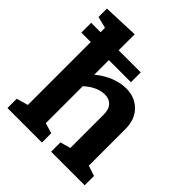

<svg xmlns="http://www.w3.org/2000/svg" viewBox="-211 -915 1051 1051"><g transform="rotate(45 314.5 -389.0)"><path d="M556 -92 616 -72V0H356V-72L416 -89V-344Q417 -386 397 -408Q377 -430 342 -430Q315 -430 284.5 -416.5Q254 -403 225 -376V-90L285 -72V0H18V-72L85 -91V-578H12V-654H85V-688L18 -705V-770L225 -778V-654H396V-578H225V-465Q267 -500 313 -518Q359 -536 402 -536Q470 -536 513.5 -492Q557 -448 556 -371Z"/></g></svg>

Font: Bitter Pro
Style: Bold
Weight: 700
Designer: Sol Matas, and Bitter project Authors
Foundry: Sol Matas
Version: Version 1.010